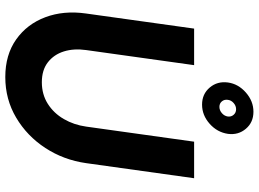

<svg xmlns="http://www.w3.org/2000/svg" viewBox="-146 -818 977 725"><g transform="rotate(90 342.5 -455.5)"><path d="M271 13Q187 13 129 -28Q71 -69 45 -138.2Q19 -207.5 31 -292L88 -700H226L169 -292Q162.5 -246 174.2 -208.2Q186 -170.5 215.2 -147.8Q244.5 -125 290.5 -125Q336.5 -125 372 -147.5Q407.5 -170 429.5 -208Q451.5 -246 458 -292L515 -700H653L596 -292Q584 -207.5 538.8 -138.2Q493.5 -69 424.2 -28Q355 13 271 13ZM375 -730Q335 -730 310.5 -759Q286 -788 291.5 -828Q297 -867 329.5 -895.5Q362 -924 402 -924Q442 -924 466.2 -895.5Q490.5 -867 485.5 -828Q479.5 -787 447.2 -758.5Q415 -730 375 -730ZM383.5 -795.5Q396.5 -795.5 407.2 -804.8Q418 -814 420 -827.5Q421.5 -840 413.5 -849.2Q405.5 -858.5 392.5 -858.5Q379.5 -858.5 369 -849.2Q358.5 -840 357 -827.5Q355 -814 362.8 -804.8Q370.5 -795.5 383.5 -795.5Z"/></g></svg>

Font: Urbanist ExtraBold
Style: Italic
Weight: 800
Italic angle: -8°
Designer: Corey Hu
Foundry: Corey Hu
Version: Version 1.321; ttfautohint (v1.8.4.7-5d5b)